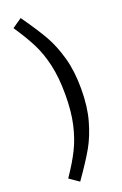

<svg xmlns="http://www.w3.org/2000/svg" viewBox="-185 -896 694 1092"><g transform="rotate(-20 162.0 -350.0)"><path d="M98 -845Q100 -843 101.5 -840Q103 -837 105 -835Q167 -747 202 -685.5Q237 -624 260.5 -541Q284 -458 284 -350Q284 -242 260.5 -159Q237 -76 202 -14.5Q167 47 105 135Q103 137 101.5 140Q100 143 98 145L40 105Q92 29 122.5 -32.5Q153 -94 170.5 -171Q188 -248 188 -350Q188 -453 170.5 -530Q153 -607 122.5 -667.5Q92 -728 40 -805Z"/></g></svg>

Font: Firava
Style: Regular
Weight: 400
Designer: Carrois Corporate & Edenspiekermann AG
Foundry: Greg Finn Gibson
Version: Version 5.000